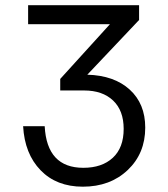

<svg xmlns="http://www.w3.org/2000/svg" viewBox="-20 -700 640 730"><path d="M86.9 -607.9V-680.2H508.8V-624L312 -416Q414.1 -413.1 473.1 -359.4Q532.2 -305.7 532.2 -214.8Q532.2 -116.7 465.6 -53.5Q398.9 9.8 294.9 9.8Q194.8 9.8 134.3 -52.7Q73.7 -115.2 67.9 -220.2H149.9Q158.2 -62 296.9 -62Q367.7 -62 408.9 -100.1Q450.2 -138.2 450.2 -210Q450.2 -279.8 409.9 -317.9Q369.6 -356 299.8 -356H209V-399.9L397.9 -607.9Z"/></svg>

Font: TASA Orbiter Text
Style: Regular
Weight: 400
Designer: Weizhong Zhang
Version: Version 1.000;Glyphs 3.1.2 (3151)